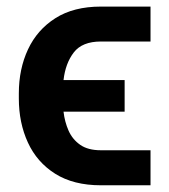

<svg xmlns="http://www.w3.org/2000/svg" viewBox="-20 -554 511 580"><path d="M284.8 -100.1H434.7V5.7H284.8Q202.1 5.7 146.8 -29.1Q91.6 -63.9 64.3 -123.4Q36.9 -182.9 36.9 -256.4V-272Q36.9 -345.5 64.6 -404.8Q92.3 -464.1 147.4 -499.1Q202.4 -534.1 284.8 -534.1H434.7V-428.6H284.8Q228.3 -428.6 202.9 -395.6Q177.6 -362.6 171.9 -312.1H356.5V-216.6H171.9Q175.4 -186.1 187.1 -159.4Q198.9 -132.8 222.3 -116.5Q245.7 -100.1 284.8 -100.1Z"/></svg>

Font: Inter UI Semi Bold
Style: Regular
Weight: 600
Designer: Rasmus Andersson
Foundry: rsms
Version: 3.2;8d6f07862